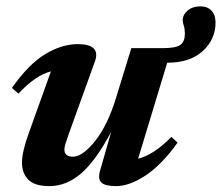

<svg xmlns="http://www.w3.org/2000/svg" viewBox="-20 -588 716 620"><path d="M303 -36.5 339 -162Q289 -68.5 241.8 -27.8Q194.5 13 139 13Q92 13 71.5 -7.8Q51 -28.5 51 -62.5Q51 -97.5 72.5 -157L144.5 -357.5Q94.5 -345 39.5 -285.5L18.5 -304Q72.5 -381 126 -413.2Q179.5 -445.5 231 -445.5Q306.5 -445.5 286.5 -389.5L201 -152.5Q194.5 -134 191.2 -123.2Q188 -112.5 188 -105Q188 -82 215.5 -82Q246.5 -82 287 -132.5Q327.5 -183 355 -273L404 -432.5H505Q549 -432.5 563 -443.5Q577 -454.5 577 -479Q577 -494 573.5 -504.8Q570 -515.5 570 -522Q570 -540.5 586 -554Q602 -567.5 627 -567.5Q650 -567.5 663 -553.5Q676 -539.5 676 -515Q676 -461 634.8 -423.2Q593.5 -385.5 521 -385.5H520L426 -75.5Q450.5 -81.5 477.2 -98.8Q504 -116 533.5 -146L553.5 -127.5Q502 -55.5 449.8 -21.2Q397.5 13 355 13Q320 13 307.8 1.8Q295.5 -9.5 303 -36.5Z"/></svg>

Font: Newsreader Text
Style: Bold Italic
Weight: 700
Italic angle: -17°
Designer: Hugues Gentile
Foundry: Production Type
Version: Version 1.001